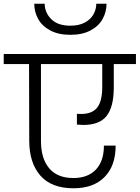

<svg xmlns="http://www.w3.org/2000/svg" viewBox="-49 -1030 750 1031"><path d="M523 -1010Q523 -966 502 -928Q481 -890 437 -866.5Q393 -843 329 -843Q265 -843 221 -866.5Q177 -890 156 -928Q135 -966 135 -1010H191Q191 -963 226 -927.5Q261 -892 329 -892Q375 -892 406.5 -909Q438 -926 453 -953Q468 -980 468 -1010ZM364 -419Q372 -418 386 -418Q446 -418 473 -452.5Q500 -487 500 -562V-686H171V-273Q171 -179 215 -126.5Q259 -74 345 -74Q423 -74 466 -119.5Q509 -165 509 -248H572Q572 -140 512.5 -79.5Q453 -19 346 -19Q227 -19 167.5 -87.5Q108 -156 108 -275L107 -686H-29V-740H681V-686H562V-561Q562 -457 524 -408Q486 -359 398 -359Q388 -359 364 -361Z"/></svg>

Font: Fz Poppins Light
Style: Regular
Weight: 300
Designer: Ninad Kale (Devanagari), Jonny Pinhorn (Latin)
Foundry: Indian Type Foundry
Version: Vit hóa bi Vntype.Com & FontZin.Com